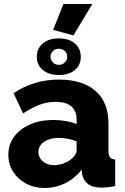

<svg xmlns="http://www.w3.org/2000/svg" viewBox="-20 -935 626 965"><path d="M22 -157Q22 -209 51 -248Q80 -287 131 -309.5Q182 -332 248 -332Q280 -332 311 -326.5Q342 -321 365 -311V-334Q365 -377 339 -400Q313 -423 260 -423Q216 -423 177.5 -408Q139 -393 96 -365L48 -467Q100 -501 156.5 -518Q213 -535 276 -535Q394 -535 459.5 -478.5Q525 -422 525 -315V-178Q525 -154 532.5 -144.5Q540 -135 559 -133V0Q539 4 521.5 6Q504 8 491 8Q446 8 422.5 -10Q399 -28 393 -59L390 -82Q355 -37 306.5 -13.5Q258 10 205 10Q153 10 111.5 -12Q70 -34 46 -72Q22 -110 22 -157ZM340 -137Q351 -146 358 -157Q365 -168 365 -178V-225Q345 -233 320.5 -237.5Q296 -242 275 -242Q231 -242 202 -222.5Q173 -203 173 -171Q173 -153 183 -138Q193 -123 210.5 -114Q228 -105 252 -105Q276 -105 300 -114Q324 -123 340 -137ZM165 -649Q165 -692 195.5 -717Q226 -742 276 -742Q326 -742 356 -717Q386 -692 386 -649Q386 -608 356 -583Q326 -558 276 -558Q226 -558 195.5 -583Q165 -608 165 -649ZM276 -690Q258 -690 246 -678.5Q234 -667 234 -650Q234 -634 246 -621.5Q258 -609 276 -609Q293 -609 305.5 -621Q318 -633 318 -650Q318 -667 306 -678.5Q294 -690 276 -690ZM349 -757 247 -785 299 -915H444Z"/></svg>

Font: Raleway Thin ExtraBold
Style: Regular
Weight: 800
Version: Version 4.026